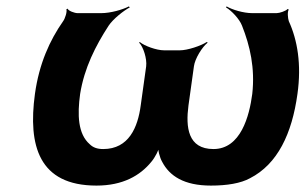

<svg xmlns="http://www.w3.org/2000/svg" viewBox="-20 -569 953 599"><path d="M89 -276C67 -115 101 10 281 10C363 10 417 -21 452 -64C464 -78 476 -102 478 -114H474C472 -102 478 -78 486 -64C509 -20 554 10 638 10C688 10 731 3 760 -13C846 -57 891 -152 908 -276C921 -368 908 -444 881 -503C878 -512 876 -533 881 -539L877 -541C873 -535 852 -528 843 -528H767C739 -528 704 -539 687 -549L685 -546C702 -536 727 -510 735 -489C760 -426 776 -357 767 -276C758 -207 731 -104 646 -104C566 -104 559 -172 568 -240L585 -362C588 -386 611 -423 628 -436L625 -438C607 -426 565 -412 541 -412H492C468 -412 430 -426 416 -438L414 -436C427 -423 439 -386 436 -362L419 -240C410 -172 382 -104 302 -104C283 -104 270 -109 260 -119C223 -151 221 -211 230 -276C243 -357 278 -426 319 -489C333 -510 366 -536 385 -546L382 -549C363 -539 325 -528 296 -528H222C213 -528 193 -535 191 -542L187 -540C190 -533 183 -511 177 -503C135 -443 102 -370 89 -276Z"/></svg>

Font: Asimov
Style: EdgeWideIt
Weight: 500
Designer: Google
Version: Version 2.000980: 2014